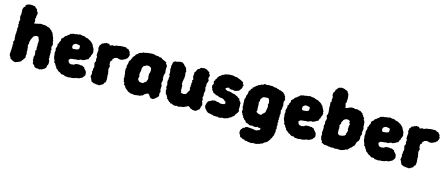

<svg xmlns="http://www.w3.org/2000/svg" viewBox="-55 -1432 5521 2366"><g transform="rotate(15 2705.5 -248.5)"><path d="M44 -15 39 -27 33 -40 23 -54 22 -75 24 -94 25 -112 26 -126 27 -137V-152L29 -167L24 -184L32 -199L22 -215L26 -229L34 -246L32 -260L29 -276L30 -289L27 -304L28 -320L31 -334L30 -354L31 -361L32 -382L28 -390L33 -410L35 -426L27 -442L35 -457L27 -467L30 -480L32 -495L36 -513L29 -525L27 -538V-559L32 -568L31 -589V-602L29 -632L31 -646L37 -661L40 -669L56 -680L54 -694L66 -707L86 -713L91 -717L111 -719H144L152 -714L170 -715L177 -705L196 -689L204 -683L208 -665L219 -650L224 -643L223 -627L216 -593L219 -581L210 -565L216 -548L219 -533L215 -520L212 -507L223 -508L238 -510L249 -515L272 -516L282 -523H315L329 -520L353 -521L368 -516L394 -507L403 -506L422 -495L426 -487L441 -480L447 -468L463 -452L466 -440L474 -427L475 -418L485 -399L489 -385V-375L497 -359L495 -344L502 -327L505 -307L497 -297L495 -274L505 -248L497 -234L504 -222L503 -206V-192L502 -158L507 -149L501 -133L512 -112L514 -97V-70L508 -54L501 -43L502 -28L495 -15L480 -1L468 6L449 17H439L419 24L397 18L384 20L367 15L352 4L348 -9L340 -13L324 -29V-43L323 -56L314 -68L318 -84L313 -104L320 -121L323 -145L321 -155L316 -177L315 -185L327 -205L322 -220V-239L325 -254L321 -269L325 -298L322 -311L325 -321L317 -336L311 -352L308 -363L283 -365L263 -360L249 -350L239 -340L241 -335L232 -320L224 -303L218 -279L215 -260L218 -248L209 -234L210 -221L216 -200L215 -190L218 -171V-158L217 -137L223 -124L217 -93L219 -84V-68L203 -52L198 -38L188 -31L181 -16L166 -7L159 -4L143 3L124 10L109 15L91 10L79 7L74 2L63 -3Z M781 25 767 23 744 22 735 12 717 11 699 10 684 -1 671 -10 662 -11 651 -20 638 -33 619 -45 616 -61 605 -70 599 -83 590 -99 574 -110 578 -121 573 -133 565 -151 558 -171 557 -183 556 -205 551 -219 553 -231 556 -254 551 -277 556 -293 560 -305 563 -325 558 -336 572 -349 573 -366 584 -381 587 -396 585 -409 593 -420 611 -433 614 -441 624 -454 640 -463 658 -479 673 -488 677 -498 694 -503 718 -510H741L754 -516L777 -515L783 -520L801 -522L828 -516H843L857 -514L867 -508L880 -503L902 -499L922 -487L936 -480L955 -467L961 -458L973 -448L981 -433L987 -419L993 -410L1006 -383L1004 -372L1011 -354L1008 -343L1004 -325L994 -310V-295L983 -281L975 -256L961 -250L935 -235L909 -224L897 -227L877 -223L856 -212H839H827L809 -209L796 -208L763 -204L753 -196L739 -183L745 -171L748 -158L754 -153L763 -143L772 -141L796 -138L801 -142L822 -143L830 -152L840 -158L871 -161L893 -160L902 -156L917 -160L937 -148H949L951 -135L971 -114L983 -98L987 -83L989 -57L978 -35L969 -29L964 -18L940 -6L924 3L905 6H889L875 14L850 19L831 22L813 19L807 25ZM760 -329H768L776 -330L782 -331L789 -332H800L808 -335L815 -338L822 -340L828 -345L831 -353L833 -362L831 -372L832 -379L833 -385L828 -389L821 -392L812 -394L803 -395L794 -397L786 -398L774 -397L767 -394L758 -389L753 -384L747 -379L742 -372L743 -363L742 -354L743 -345L745 -337L751 -332Z M1145 20 1130 16 1113 15 1103 10 1083 1 1072 -22 1067 -38 1054 -56 1058 -73 1062 -99 1056 -123 1063 -136 1060 -156 1066 -171 1068 -187 1059 -223 1060 -236 1071 -257 1064 -283 1069 -294 1068 -315 1060 -323V-357L1063 -379L1064 -395L1056 -421L1061 -436L1062 -453L1076 -469L1087 -486L1099 -487L1112 -497L1124 -498L1140 -507L1158 -502L1171 -505L1185 -487L1205 -492L1215 -499L1234 -493L1255 -502L1278 -509L1293 -508L1309 -514H1317L1340 -515L1381 -516L1390 -512L1396 -505L1420 -501L1426 -490L1437 -479L1445 -465L1444 -454L1454 -439L1448 -416L1439 -394L1425 -382L1415 -373L1398 -365L1378 -355L1364 -352L1341 -353L1326 -357L1317 -361L1298 -358L1281 -352L1268 -339L1259 -332L1262 -316L1245 -305L1241 -287L1243 -254L1253 -243L1249 -225L1245 -212L1244 -190L1249 -181L1250 -162L1256 -145L1253 -134L1254 -120L1256 -100L1258 -72L1255 -47L1253 -35L1238 -25L1235 -12L1221 3L1206 8L1199 16L1179 23L1174 20Z M1691 17 1664 20 1631 25 1607 19 1585 20 1577 14 1555 8 1542 -2 1526 -15 1506 -32 1493 -57 1478 -63 1477 -90 1464 -102V-119L1457 -133L1460 -159L1456 -176V-195L1453 -209L1449 -230L1448 -263L1456 -276L1451 -287L1454 -308L1462 -334V-347L1465 -364L1479 -377L1482 -392L1491 -404L1494 -418L1502 -429L1519 -446V-454L1533 -468L1551 -477L1552 -487L1569 -494L1583 -497L1608 -510H1625L1656 -518L1690 -521L1718 -524L1740 -522L1763 -515L1770 -514L1787 -513L1803 -512L1814 -505L1837 -506L1850 -494L1870 -484L1887 -477L1912 -464L1911 -447L1922 -439L1931 -421L1929 -398L1928 -371L1931 -349L1933 -337L1927 -321L1921 -295L1923 -277L1920 -268L1928 -246L1920 -207V-193L1930 -177L1929 -140L1928 -126L1932 -107L1937 -97L1927 -69L1931 -56V-38L1921 -28L1913 -18L1897 -6L1885 5L1872 13L1860 14L1837 11L1827 0L1811 -25L1795 -36L1787 -34L1771 -27L1747 -11L1739 2L1714 10L1704 17ZM1674 -143 1684 -144H1693L1703 -146L1709 -153L1716 -160L1722 -163L1731 -168L1737 -177L1740 -186L1745 -197L1747 -206V-225L1744 -233L1743 -245V-260V-270L1745 -280L1748 -288L1751 -296L1753 -306L1751 -312L1754 -326L1750 -336L1749 -345L1739 -357L1727 -362L1718 -368L1704 -366L1692 -368L1681 -362L1672 -357L1660 -351L1651 -347L1646 -337L1642 -327L1638 -319V-305L1637 -296V-287L1636 -276L1633 -268L1630 -255V-243L1629 -234L1633 -223L1635 -209L1633 -199L1629 -186V-174L1634 -169L1638 -162L1642 -157L1650 -150L1656 -147L1667 -146Z M2158 25 2137 22 2122 18 2112 9 2091 11 2082 -3 2069 -5 2057 -19 2049 -28 2032 -39 2035 -49 2026 -61 2022 -73 2005 -90 2002 -105 1998 -118 1994 -134 2000 -149 1990 -165V-180L1994 -198L1993 -209L1986 -232L1987 -259L1993 -272L1989 -285L1995 -303L1993 -318L1984 -328L1989 -347L1986 -360V-381L1979 -392L1983 -411L1982 -440L1986 -458L1989 -474L1992 -485L2000 -497L2015 -506H2038L2053 -512L2064 -513L2075 -517L2108 -516L2113 -507L2128 -504L2132 -491L2147 -480L2153 -471L2168 -459L2167 -449L2170 -437L2178 -425L2173 -405L2174 -386L2179 -365L2176 -354L2177 -338L2172 -318L2170 -302L2166 -285L2168 -270L2165 -260L2176 -239L2175 -220L2177 -199L2173 -182L2183 -170L2178 -156L2191 -147L2216 -144L2240 -149L2255 -163L2257 -167L2262 -184L2275 -197L2280 -224L2271 -237L2279 -252L2275 -266L2279 -284L2276 -298L2283 -317L2275 -334L2288 -347L2283 -360L2277 -377L2276 -389L2279 -414L2278 -436L2291 -451L2296 -460L2300 -476L2312 -487L2328 -494L2336 -505L2343 -512L2371 -514L2383 -519L2404 -511L2420 -509L2426 -502L2440 -493L2455 -486L2456 -470L2465 -460L2472 -444L2462 -413L2468 -395L2474 -385L2470 -366L2463 -350L2459 -336L2461 -319V-311L2456 -289L2460 -279L2464 -261L2465 -248L2460 -232L2458 -209L2461 -192L2458 -175L2454 -162L2461 -145L2465 -131L2459 -118L2469 -98L2474 -74L2470 -57L2463 -49L2464 -37L2458 -22L2455 -9L2440 -3L2427 11L2413 18L2403 20L2368 16L2365 12L2344 6L2336 -4L2312 -16L2293 -4L2281 1L2264 9L2253 13L2242 14L2217 18L2198 24L2165 18Z M2565 0 2549 -13 2540 -24 2527 -37 2518 -50 2512 -76 2517 -93 2521 -112 2534 -135 2557 -146 2568 -152 2581 -161 2595 -160 2611 -167 2630 -160 2665 -156 2679 -149 2692 -147 2712 -149 2734 -152 2745 -164 2742 -185 2729 -192 2716 -204 2702 -213 2688 -216 2658 -219 2642 -226 2621 -234H2604L2597 -243L2571 -253L2562 -259L2561 -271L2543 -283L2546 -294L2536 -310L2531 -337L2545 -361L2540 -380L2537 -394L2552 -409L2548 -416L2563 -432L2565 -443L2574 -454L2588 -473L2596 -476L2608 -485L2619 -496L2633 -499L2647 -508L2661 -515L2672 -512L2683 -519L2699 -520L2746 -522L2771 -517L2786 -512L2797 -515L2817 -506L2845 -496L2866 -486L2876 -481L2892 -468L2890 -451L2906 -443L2899 -424L2897 -407L2892 -394L2884 -380L2878 -378L2870 -363L2852 -355L2843 -351L2814 -344L2788 -350L2771 -348L2747 -355L2741 -363L2729 -362L2712 -355L2699 -347L2702 -335L2720 -325L2731 -320H2760L2787 -313L2805 -306L2826 -304L2855 -289L2868 -285L2876 -274L2896 -266L2899 -255L2906 -240L2918 -229L2926 -212L2923 -199L2926 -186V-154L2923 -137L2930 -129V-110L2916 -86L2898 -62L2892 -46L2883 -39L2863 -25L2858 -17L2839 -10L2820 5L2804 7L2785 15L2766 17L2749 15L2733 23L2702 24L2697 17L2679 22L2663 19L2642 20L2630 13L2616 12L2596 6L2592 7Z M3159 221H3137L3118 215H3095L3086 205L3068 204L3039 190L3027 186L3022 168L3014 156L3005 138L3006 109L3014 92L3024 83L3031 68L3048 67L3059 53L3072 49L3082 46L3101 48H3115L3144 51L3160 53L3174 56L3175 57L3198 59L3219 49L3232 47L3243 33L3240 14L3224 20L3212 16L3199 11L3188 19L3158 20L3140 15H3134L3117 17L3097 16L3086 8L3064 1L3050 -2L3043 -16L3036 -25L3021 -31L3015 -47L3000 -53L2999 -70L2984 -83V-95L2973 -108L2967 -128L2972 -143L2968 -164L2961 -178L2964 -196L2960 -224L2961 -244L2959 -261V-280L2968 -298L2970 -327L2977 -338L2985 -368L2982 -376L2988 -389L3002 -405L3003 -420L3021 -427L3018 -439L3039 -453L3048 -463L3063 -476L3073 -478L3082 -490L3101 -494L3113 -504L3120 -506L3135 -507L3147 -519L3164 -521L3183 -517L3214 -524L3220 -519L3244 -522L3269 -517L3283 -512L3304 -514L3315 -505L3329 -506L3343 -497L3364 -495L3386 -485L3400 -481L3405 -472L3424 -455V-449L3437 -435L3436 -418L3446 -399L3436 -377L3434 -359L3439 -335L3441 -321L3436 -298L3437 -289L3436 -274L3428 -261L3433 -230L3435 -215L3430 -202L3432 -183L3433 -174L3429 -159L3433 -141L3427 -130L3436 -113L3428 -101L3432 -87L3434 -70L3431 -50L3437 -27L3429 -13L3432 1L3433 15L3427 37L3426 60L3418 70L3409 98L3396 112L3394 124L3387 132L3368 156L3351 169L3339 172L3328 182L3312 196L3293 199L3285 208L3267 210L3249 217L3233 220L3201 218L3173 226ZM3197 -142 3210 -145 3219 -158 3231 -169 3241 -177 3250 -190 3252 -198 3254 -214 3257 -227 3259 -241 3261 -253 3262 -264 3259 -275 3255 -286 3257 -294 3260 -300 3262 -310 3260 -324 3257 -332 3255 -345 3248 -357 3237 -366 3224 -365H3216L3204 -364L3190 -363L3181 -361L3172 -354L3164 -351L3159 -339L3153 -331L3146 -321L3148 -312L3149 -300L3143 -294L3139 -288L3141 -276L3143 -267L3145 -250L3144 -231V-219L3146 -208V-199L3148 -186L3145 -176L3141 -164L3153 -157L3160 -153L3173 -146L3184 -144Z M3713 25 3699 23 3676 22 3667 12 3649 11 3631 10 3616 -1 3603 -10 3594 -11 3583 -20 3570 -33 3551 -45 3548 -61 3537 -70 3531 -83 3522 -99 3506 -110 3510 -121 3505 -133 3497 -151 3490 -171 3489 -183 3488 -205 3483 -219 3485 -231 3488 -254 3483 -277 3488 -293 3492 -305 3495 -325 3490 -336 3504 -349 3505 -366 3516 -381 3519 -396 3517 -409 3525 -420 3543 -433 3546 -441 3556 -454 3572 -463 3590 -479 3605 -488 3609 -498 3626 -503 3650 -510H3673L3686 -516L3709 -515L3715 -520L3733 -522L3760 -516H3775L3789 -514L3799 -508L3812 -503L3834 -499L3854 -487L3868 -480L3887 -467L3893 -458L3905 -448L3913 -433L3919 -419L3925 -410L3938 -383L3936 -372L3943 -354L3940 -343L3936 -325L3926 -310V-295L3915 -281L3907 -256L3893 -250L3867 -235L3841 -224L3829 -227L3809 -223L3788 -212H3771H3759L3741 -209L3728 -208L3695 -204L3685 -196L3671 -183L3677 -171L3680 -158L3686 -153L3695 -143L3704 -141L3728 -138L3733 -142L3754 -143L3762 -152L3772 -158L3803 -161L3825 -160L3834 -156L3849 -160L3869 -148H3881L3883 -135L3903 -114L3915 -98L3919 -83L3921 -57L3910 -35L3901 -29L3896 -18L3872 -6L3856 3L3837 6H3821L3807 14L3782 19L3763 22L3745 19L3739 25ZM3692 -329H3700L3708 -330L3714 -331L3721 -332H3732L3740 -335L3747 -338L3754 -340L3760 -345L3763 -353L3765 -362L3763 -372L3764 -379L3765 -385L3760 -389L3753 -392L3744 -394L3735 -395L3726 -397L3718 -398L3706 -397L3699 -394L3690 -389L3685 -384L3679 -379L3674 -372L3675 -363L3674 -354L3675 -345L3677 -337L3683 -332Z M4214 20 4194 25 4181 22 4165 18 4140 24 4134 19H4110L4098 15L4064 10L4053 13L4045 6L4015 -6L4016 -24L4002 -37L3998 -52L3991 -78L3994 -98L3992 -119L3987 -130L3992 -149L3991 -166L3994 -186L3989 -203V-222L3995 -232L3993 -253L3991 -266L3998 -289L4003 -309L3992 -333L3991 -351L4003 -365L3999 -376L4003 -392L3998 -410L4000 -419L3995 -441L3997 -464L3996 -484L3995 -500L3992 -515L4005 -525L4000 -545L4003 -568L4004 -586L3996 -599L3994 -623L3999 -642L4010 -656L4015 -671L4013 -680L4027 -689L4039 -707L4048 -715L4063 -717L4075 -723L4101 -721L4123 -716L4131 -710L4149 -706L4163 -697L4167 -684L4181 -668V-656L4184 -645L4186 -625L4187 -599L4184 -581L4186 -565L4176 -551L4179 -537L4185 -518L4188 -493L4210 -499L4227 -507L4246 -515L4260 -519H4291L4296 -515L4313 -513L4337 -516L4360 -507L4377 -506L4393 -493L4411 -483L4414 -466L4424 -461L4429 -446L4447 -430L4441 -420L4456 -395L4462 -375L4461 -361L4465 -345L4462 -335L4467 -314L4471 -305L4467 -276L4463 -250L4470 -241L4467 -225L4460 -211L4457 -193L4461 -173L4456 -162L4454 -147L4438 -131L4432 -121L4428 -107L4422 -90L4419 -80L4409 -68L4395 -54L4390 -46L4371 -32L4354 -15L4344 -3L4322 -1L4316 6L4299 13L4271 21L4255 23L4236 21ZM4232 -152 4247 -155 4258 -160 4268 -163 4273 -172 4282 -180 4278 -189 4281 -199 4287 -209 4288 -222 4292 -232 4287 -243 4285 -254 4287 -267V-280V-291L4292 -304L4293 -315L4288 -324L4281 -334L4282 -341L4285 -351L4276 -356L4264 -361L4251 -364L4241 -365L4233 -361L4224 -358L4214 -353L4208 -348L4202 -341L4198 -331L4191 -320L4185 -312L4187 -302L4185 -289L4180 -282L4173 -270L4174 -263L4178 -252V-241L4180 -228L4177 -217L4178 -208V-194L4179 -178L4182 -165L4194 -155L4202 -149L4218 -150Z M4734 25 4720 23 4697 22 4688 12 4670 11 4652 10 4637 -1 4624 -10 4615 -11 4604 -20 4591 -33 4572 -45 4569 -61 4558 -70 4552 -83 4543 -99 4527 -110 4531 -121 4526 -133 4518 -151 4511 -171 4510 -183 4509 -205 4504 -219 4506 -231 4509 -254 4504 -277 4509 -293 4513 -305 4516 -325 4511 -336 4525 -349 4526 -366 4537 -381 4540 -396 4538 -409 4546 -420 4564 -433 4567 -441 4577 -454 4593 -463 4611 -479 4626 -488 4630 -498 4647 -503 4671 -510H4694L4707 -516L4730 -515L4736 -520L4754 -522L4781 -516H4796L4810 -514L4820 -508L4833 -503L4855 -499L4875 -487L4889 -480L4908 -467L4914 -458L4926 -448L4934 -433L4940 -419L4946 -410L4959 -383L4957 -372L4964 -354L4961 -343L4957 -325L4947 -310V-295L4936 -281L4928 -256L4914 -250L4888 -235L4862 -224L4850 -227L4830 -223L4809 -212H4792H4780L4762 -209L4749 -208L4716 -204L4706 -196L4692 -183L4698 -171L4701 -158L4707 -153L4716 -143L4725 -141L4749 -138L4754 -142L4775 -143L4783 -152L4793 -158L4824 -161L4846 -160L4855 -156L4870 -160L4890 -148H4902L4904 -135L4924 -114L4936 -98L4940 -83L4942 -57L4931 -35L4922 -29L4917 -18L4893 -6L4877 3L4858 6H4842L4828 14L4803 19L4784 22L4766 19L4760 25ZM4713 -329H4721L4729 -330L4735 -331L4742 -332H4753L4761 -335L4768 -338L4775 -340L4781 -345L4784 -353L4786 -362L4784 -372L4785 -379L4786 -385L4781 -389L4774 -392L4765 -394L4756 -395L4747 -397L4739 -398L4727 -397L4720 -394L4711 -389L4706 -384L4700 -379L4695 -372L4696 -363L4695 -354L4696 -345L4698 -337L4704 -332Z M5098 20 5083 16 5066 15 5056 10 5036 1 5025 -22 5020 -38 5007 -56 5011 -73 5015 -99 5009 -123 5016 -136 5013 -156 5019 -171 5021 -187 5012 -223 5013 -236 5024 -257 5017 -283 5022 -294 5021 -315 5013 -323V-357L5016 -379L5017 -395L5009 -421L5014 -436L5015 -453L5029 -469L5040 -486L5052 -487L5065 -497L5077 -498L5093 -507L5111 -502L5124 -505L5138 -487L5158 -492L5168 -499L5187 -493L5208 -502L5231 -509L5246 -508L5262 -514H5270L5293 -515L5334 -516L5343 -512L5349 -505L5373 -501L5379 -490L5390 -479L5398 -465L5397 -454L5407 -439L5401 -416L5392 -394L5378 -382L5368 -373L5351 -365L5331 -355L5317 -352L5294 -353L5279 -357L5270 -361L5251 -358L5234 -352L5221 -339L5212 -332L5215 -316L5198 -305L5194 -287L5196 -254L5206 -243L5202 -225L5198 -212L5197 -190L5202 -181L5203 -162L5209 -145L5206 -134L5207 -120L5209 -100L5211 -72L5208 -47L5206 -35L5191 -25L5188 -12L5174 3L5159 8L5152 16L5132 23L5127 20Z"/></g></svg>

Font: Winky Rough ExtraBold
Style: Regular
Weight: 800
Designer: Simon Atzbach
Foundry: typofactur
Version: Version 1.206; ttfautohint (v1.8.4.7-5d5b)